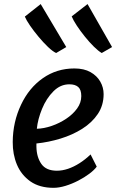

<svg xmlns="http://www.w3.org/2000/svg" viewBox="-20 -892 557 920"><path d="M236.5 8Q170 8 126 -22.5Q82 -53.5 61.2 -103Q40.5 -152.5 41 -211.5Q41.5 -307.5 81 -390.5Q119 -471 185.5 -517.5Q252 -564 336.5 -564Q382.5 -564 413.5 -546.5Q444.5 -529 460.5 -501Q476.5 -473 476.5 -441Q476.5 -387.5 448.8 -346Q421 -304.5 374.2 -275Q327.5 -245.5 270.2 -228Q213 -210.5 154.5 -204.5V-188.5Q155.5 -139 178.2 -106.5Q201 -74 252.5 -74Q278.5 -74 306 -83.2Q333.5 -92.5 361 -110Q388.5 -127.5 414 -152L443.5 -93.5Q432 -77.5 408.5 -59.8Q385 -42 355 -26.5Q325 -11 294 -1.5Q263 8 236.5 8ZM156.5 -275Q191 -276 228 -288.8Q265 -301.5 297.2 -323Q329.5 -344.5 349.5 -372.2Q369.5 -400 369.5 -431.5Q369.5 -462 355 -475Q340.5 -488 312.5 -488Q291 -488 272 -479.8Q253 -471.5 236 -454.5Q202 -420.5 181.5 -370.5Q161 -320.5 156.5 -275ZM249 -638Q232.5 -645.5 210 -667Q187.5 -688.5 164.8 -715.8Q142 -743 124 -769.2Q106 -795.5 99 -812.5L175 -872.5L297.5 -666.5ZM467.5 -638Q451 -647.5 429.5 -668.8Q408 -690 386.5 -716.8Q365 -743.5 348 -769.2Q331 -795 323.5 -813.5L399.5 -872.5L517 -666.5Z"/></svg>

Font: Koeln Type Sans
Style: Italic
Weight: 400
Italic angle: -7.5°
Designer: Eben Sorkin
Foundry: Eben Sorkin
Version: Version 2.001